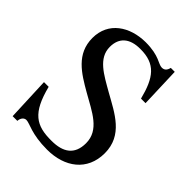

<svg xmlns="http://www.w3.org/2000/svg" viewBox="-196 -775 897 897"><g transform="rotate(45 252.0 -327.0)"><path d="M440 -467 433 -667H407C402 -646 392 -638 376 -638C352 -638 330 -669 239 -669C135 -668 49 -612 49 -507C49 -402 130 -354 210 -308C292 -261 376 -226 376 -138C376 -62 329 -32 254 -32C152 -31 101 -63 66 -201H35L44 15H75C76 -5 88 -18 102 -18C125 -18 164 12 268 12C384 12 471 -51 471 -167C471 -286 372 -331 283 -381C208 -424 136 -460 136 -535C136 -597 175 -629 243 -629C344 -630 382 -577 410 -467Z"/></g></svg>

Font: STIX Two Math
Style: Regular
Weight: 400
Designer: Ross Mills, John Hudson & Paul Hanslow, Tiro Typeworks Ltd; with portions MicroPress Inc., with additions and correction
Foundry: Tiro Typeworks Ltd
Version: Version 2.02 b142